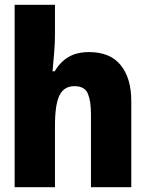

<svg xmlns="http://www.w3.org/2000/svg" viewBox="-20 -780 603 800"><path d="M41 0V-760H209V-636Q209 -597 205.5 -559Q202 -521 199 -483H208Q231 -522 265.5 -542.5Q300 -563 351 -563Q439 -563 483 -508.5Q527 -454 527 -359V0H359V-304Q359 -359 346 -390Q333 -421 290 -421Q247 -421 228 -383Q209 -345 209 -255V0Z"/></svg>

Font: Noto Sans Mono SemiCondensed Black
Style: Regular
Weight: 900
Width: 4
Designer: Monotype Design Team
Foundry: Monotype Imaging Inc.
Version: Version 2.014; ttfautohint (v1.8.4.7-5d5b)